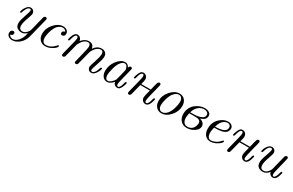

<svg xmlns="http://www.w3.org/2000/svg" viewBox="171 -1771 5039 3306"><g transform="rotate(30 2690.5 -118.0)"><path d="M210 -441.9Q243.2 -441.9 264.6 -418.9Q286.1 -396 286.1 -360.8Q286.1 -339.8 251 -243.9Q215.8 -147.9 215.8 -94.2Q215.8 -48.3 235.8 -30.3Q255.9 -12.2 282.2 -12.2Q345.2 -12.2 392.1 -86.9Q400.9 -102.1 409.2 -132.8L471.2 -382.8Q479 -429.7 513.2 -430.2Q524.4 -430.2 532.2 -423.1Q540 -416 540 -402.8Q540 -397.9 535.2 -377.9L445.8 -20Q438 10.7 431.4 30.3Q424.8 49.8 401.4 87.4Q377.9 125 342.8 152.8Q276.9 206.1 207 206.1Q160.2 206.1 129.6 181.6Q99.1 157.2 99.1 118.2Q99.1 87.4 115 72.3Q130.9 57.1 148.9 57.1Q165 57.1 173.6 66.7Q182.1 76.2 182.1 89.8Q182.1 97.7 178.5 107.4Q174.8 117.2 162.8 126.7Q150.9 136.2 131.8 137.2Q150.9 183.1 206.1 183.1Q254.9 183.1 300 139.2Q345.2 95.2 369.1 22.9Q374 7.8 384.8 -37.1Q335 10.7 278.8 11.2Q230 11.2 192.4 -16.4Q154.8 -43.9 154.8 -108.9Q154.8 -160.6 191.9 -263.9Q229 -367.2 229 -391.1Q229 -418 206.1 -418Q176.3 -418 154.5 -386Q132.8 -354 120.8 -318.6Q108.9 -283.2 106.9 -280.8Q102.1 -277.8 97.2 -277.8Q83 -277.8 83 -289.8Q83 -301.8 95 -335Q106.9 -368.2 138.4 -405Q169.9 -441.9 210 -441.9Z M600.6 -152.8Q600.6 -262.7 681.2 -352.3Q761.7 -441.9 854.5 -441.9Q900.4 -441.9 931.2 -418Q961.9 -394 961.9 -356Q961.9 -325.2 945.8 -310.5Q929.7 -295.9 910.6 -295.9Q896.5 -295.9 887 -304.9Q877.4 -314 877.4 -328.1Q877.4 -335.9 880.6 -345Q883.8 -354 895.8 -364.5Q907.7 -375 927.7 -377Q907.7 -418.9 855.5 -418.9Q839.4 -418.9 821 -411.9Q802.7 -404.8 777.6 -387Q752.4 -369.1 729 -327.1Q705.6 -285.2 689.5 -225.1Q671.4 -159.2 671.9 -115.2Q671.9 -72.3 691.2 -42.2Q710.4 -12.2 750.5 -12.2Q786.6 -12.2 821 -25.1Q855.5 -38.1 881.1 -60.1Q906.7 -82 916.7 -92Q926.8 -102.1 936.5 -115.2L937.5 -116.2Q944.3 -121.1 951.9 -115.5Q959.5 -109.9 959.5 -103Q959.5 -90.8 934.1 -64.9Q908.7 -39.1 856.7 -13.9Q804.7 11.2 748.5 11.2Q682.6 11.2 641.6 -34.9Q600.6 -81.1 600.6 -152.8Z M1035.6 -290Q1035.6 -297.9 1048.8 -340.8Q1078.6 -441.9 1139.6 -441.9Q1153.8 -441.9 1168.2 -437.5Q1182.6 -433.1 1200.2 -413.6Q1217.8 -394 1221.7 -361.8Q1285.6 -441.9 1366.7 -441.9Q1457.5 -441.9 1470.7 -353H1471.7Q1531.7 -441.9 1621.6 -441.9Q1669.4 -441.9 1698 -414.6Q1726.6 -387.2 1726.6 -337.9Q1726.6 -288.1 1686.5 -175Q1646.5 -62 1646.5 -40Q1646.5 -12.2 1669.4 -12.2Q1720.2 -12.2 1753.4 -109.9Q1754.4 -114.7 1757.1 -122.3Q1759.8 -129.9 1760.7 -133.5Q1761.7 -137.2 1763.7 -141.6Q1765.6 -146 1768.1 -148.4Q1770.5 -150.9 1773.4 -151.9Q1780.3 -153.8 1786.9 -150.9Q1793.5 -147.9 1793.5 -140.1Q1793.5 -128.9 1781.5 -95.9Q1769.5 -63 1738 -25.9Q1706.5 11.2 1665.5 11.2Q1632.3 11.2 1611.6 -11.5Q1590.8 -34.2 1590.8 -68.8Q1590.8 -87.9 1627.7 -194.8Q1664.6 -301.8 1664.6 -356Q1664.6 -418.9 1617.7 -418.9Q1587.9 -418.9 1559.8 -402.6Q1531.7 -386.2 1512.7 -362.1Q1493.7 -337.9 1482.2 -318.4Q1470.7 -298.8 1465.8 -284.2Q1463.9 -278.3 1431.6 -149.7Q1399.4 -21 1396.5 -14.2Q1386.7 10.7 1361.8 11.2Q1334 11.2 1333.5 -17.1Q1333.5 -23.9 1371.1 -170.4Q1408.7 -316.9 1409.7 -353Q1409.7 -418.9 1362.8 -418.9Q1330.6 -418.9 1302 -401.4Q1273.4 -383.8 1254.6 -357.4Q1235.8 -331.1 1225.8 -313.5Q1215.8 -295.9 1210.4 -284.2Q1206.5 -272 1175.5 -146.5Q1144.5 -21 1139.6 -11.2Q1127.4 10.7 1106.4 11.2Q1080.6 11.2 1078.6 -14.2Q1078.6 -20 1083.5 -42L1151.9 -314.9Q1163.1 -360.8 1162.6 -379.9Q1162.6 -418 1136.7 -418Q1124.5 -418 1113.5 -407Q1102.5 -396 1094.5 -377.9Q1086.4 -359.9 1081.5 -344.5Q1076.7 -329.1 1072.3 -311Q1067.9 -293 1066.4 -291Q1062.5 -277.8 1050.8 -277.8Q1035.6 -277.8 1035.6 -290Z M1859.4 -144Q1859.4 -253.9 1931.9 -347.9Q2004.4 -441.9 2088.4 -441.9Q2140.1 -441.9 2172.4 -382.8Q2181.2 -420.9 2211.4 -420.9Q2223.6 -420.9 2231.4 -412.8Q2239.3 -404.8 2239.3 -394Q2239.3 -390.1 2235.4 -375L2172.4 -123Q2160.2 -77.1 2160.6 -51.8Q2160.6 -11.7 2186.5 -12.2Q2202.6 -12.2 2216.1 -31.5Q2229.5 -50.8 2236.6 -71.8Q2243.7 -92.8 2251.5 -123Q2253.4 -130.9 2254.4 -134.8Q2259.3 -152.8 2271.5 -152.8Q2286.6 -152.8 2286.6 -140.1Q2284.7 -127.9 2280.5 -109.4Q2276.4 -90.8 2259.5 -53Q2242.7 -15.1 2221.7 0Q2206.5 11.2 2183.6 11.2Q2155.8 11.2 2133.1 -5.9Q2110.4 -22.9 2102.5 -59.1Q2039.6 10.7 1981.4 11.2Q1926.3 11.2 1892.8 -32Q1859.4 -75.2 1859.4 -144ZM1927.2 -100.1Q1927.2 -65.9 1940.4 -39.1Q1953.6 -12.2 1983.4 -12.2Q2017.6 -12.2 2053.5 -46.6Q2089.4 -81.1 2102.5 -107.9Q2104.5 -112.8 2130.9 -215.3Q2157.2 -317.9 2157.2 -328.1Q2157.2 -352.1 2140.4 -385.5Q2123.5 -418.9 2088.4 -418.9Q2045.4 -418.9 2003.4 -357.9Q1971.2 -312 1949.2 -225.6Q1927.2 -139.2 1927.2 -100.1Z M2346.2 -290Q2348.1 -302.2 2352.8 -321.5Q2357.4 -340.8 2374.8 -379.4Q2392.1 -418 2414.1 -432.1Q2430.2 -441.9 2450.2 -441.9Q2486.3 -441.9 2509.8 -416.5Q2533.2 -391.1 2533.2 -352.1Q2533.2 -330.1 2512.2 -252.9H2702.1Q2731 -377 2741.5 -403.6Q2752 -430.2 2775.4 -430.2Q2786.6 -430.2 2794.9 -423.1Q2803.2 -416 2803.2 -404.1Q2803.2 -392.1 2762.7 -236.1Q2722.2 -80.1 2722.2 -51.8Q2722.2 -11.7 2748 -12.2Q2755.9 -12.2 2763.9 -17.1Q2772 -22 2778.1 -31.5Q2784.2 -41 2789.1 -50.5Q2793.9 -60.1 2798.6 -73.5Q2803.2 -86.9 2805.7 -95.5Q2808.1 -104 2811 -116Q2814 -127.9 2814.9 -129.9Q2821.8 -153.8 2834 -153.8Q2839.8 -153.8 2844.5 -149.4Q2849.1 -145 2849.1 -140.1Q2849.1 -133.3 2838.6 -98.1Q2828.1 -63 2816.4 -40Q2788.6 10.7 2746.1 11.2Q2710 11.2 2686 -13.9Q2662.1 -39.1 2662.1 -79.1Q2662.1 -104 2696.3 -230H2506.3Q2506.3 -229 2493.2 -177.5Q2480 -126 2466.6 -72Q2453.1 -18.1 2451.2 -14.2Q2441.4 10.7 2417 11.2Q2405.8 11.2 2397.5 3.7Q2389.2 -3.9 2389.2 -16.1Q2389.2 -18.1 2395 -44.9L2457 -292Q2473.1 -356.9 2473.1 -379.9Q2473.1 -418 2447.3 -418Q2430.2 -418 2415.8 -397.5Q2401.4 -377 2394.3 -352.1Q2387.2 -327.1 2380.6 -304.7Q2374 -282.2 2369.1 -279.8Q2363.3 -275.9 2354.7 -278.6Q2346.2 -281.2 2346.2 -290Z M2914.6 -152.8Q2914.6 -261.7 2994.6 -351.8Q3074.7 -441.9 3168.5 -441.9Q3234.4 -441.9 3274.4 -396Q3314.5 -350.1 3314.5 -276.9Q3314.5 -168 3234.6 -78.4Q3154.8 11.2 3060.5 11.2Q2995.6 11.2 2955.1 -34.9Q2914.6 -81.1 2914.6 -152.8ZM2985.8 -113.8Q2985.8 -65.9 3006.3 -39.1Q3026.9 -12.2 3061.5 -12.2Q3114.7 -12.2 3161.6 -66.9Q3197.8 -109.9 3221.2 -187.5Q3244.6 -265.1 3244.6 -315.9Q3244.6 -363.8 3223.6 -391.4Q3202.6 -418.9 3167.5 -418.9Q3116.7 -418.9 3068.8 -362.8Q3032.7 -320.8 3009.3 -242.2Q2985.8 -163.6 2985.8 -113.8Z M3395.5 -173.8Q3395.5 -234.9 3420.9 -287.4Q3446.3 -339.8 3486.8 -372.3Q3527.3 -404.8 3575 -423.3Q3622.6 -441.9 3668.5 -441.9Q3724.6 -441.9 3759 -418Q3793.5 -394 3793.5 -355Q3793.5 -275.9 3685.5 -245.1Q3781.7 -214.4 3781.2 -141.1Q3781.2 -80.1 3713.4 -34.4Q3645.5 11.2 3562.5 11.2Q3487.3 11.2 3441.4 -40.3Q3395.5 -91.8 3395.5 -173.8ZM3466.3 -134.8Q3466.3 -81.5 3491.2 -46.9Q3516.1 -12.2 3563.5 -12.2Q3626.5 -12.2 3666.5 -54.2Q3685.5 -75.2 3696 -106.7Q3706.5 -138.2 3706.5 -161.1Q3706.5 -230 3606.4 -230H3586.4L3563.5 -231L3531.2 -230H3479.5Q3466.3 -171.9 3466.3 -134.8ZM3485.4 -252.9H3507.3Q3535.2 -252.9 3552.7 -253.4Q3570.3 -253.9 3604.2 -256.3Q3638.2 -258.8 3660.6 -265.9Q3683.1 -272.9 3707.3 -283.4Q3731.4 -293.9 3743.9 -312.5Q3756.3 -331.1 3756.3 -355Q3756.3 -383.8 3731.4 -401.4Q3706.5 -418.9 3668.5 -418.9Q3613.3 -418.9 3560.8 -377.9Q3508.3 -336.9 3485.4 -252.9Z M3886.7 -166Q3886.7 -287.1 3966.3 -364.5Q4045.9 -441.9 4135.7 -441.9Q4178.7 -441.9 4207.3 -418.5Q4235.8 -395 4235.8 -356.9Q4235.8 -343.8 4231.9 -330.3Q4228 -316.9 4217.5 -298.3Q4207 -279.8 4179.9 -263.9Q4152.8 -248 4113.8 -240.2Q4062 -230.5 3973.1 -230Q3956.1 -155.8 3956.1 -122.1Q3956.1 -77.1 3974.6 -44.2Q3993.2 -11.2 4032.7 -11.2Q4073.7 -11.2 4121.3 -34.2Q4168.9 -57.1 4204.1 -99.1Q4219.2 -118.2 4227.1 -118.2Q4231.9 -118.2 4236.3 -114Q4240.7 -109.9 4240.7 -104Q4240.7 -90.8 4214.8 -64.9Q4189 -39.1 4137.5 -13.9Q4085.9 11.2 4030.8 11.2Q3965.8 11.2 3926.3 -37.4Q3886.7 -85.9 3886.7 -166ZM3979 -252.9Q4199.2 -252.9 4198.7 -357.9Q4198.7 -384.8 4181.4 -401.9Q4164.1 -418.9 4135.7 -418.9Q4120.6 -418.9 4102.3 -412.4Q4084 -405.8 4060.1 -390.4Q4036.1 -375 4014.2 -338.9Q3992.2 -302.7 3979 -252.9Z M4316.9 -290Q4318.8 -302.2 4323.5 -321.5Q4328.1 -340.8 4345.5 -379.4Q4362.8 -418 4384.8 -432.1Q4400.9 -441.9 4420.9 -441.9Q4457 -441.9 4480.5 -416.5Q4503.9 -391.1 4503.9 -352.1Q4503.9 -330.1 4482.9 -252.9H4672.9Q4701.7 -377 4712.2 -403.6Q4722.7 -430.2 4746.1 -430.2Q4757.3 -430.2 4765.6 -423.1Q4773.9 -416 4773.9 -404.1Q4773.9 -392.1 4733.4 -236.1Q4692.9 -80.1 4692.9 -51.8Q4692.9 -11.7 4718.8 -12.2Q4726.6 -12.2 4734.6 -17.1Q4742.7 -22 4748.8 -31.5Q4754.9 -41 4759.8 -50.5Q4764.6 -60.1 4769.3 -73.5Q4773.9 -86.9 4776.4 -95.5Q4778.8 -104 4781.7 -116Q4784.7 -127.9 4785.6 -129.9Q4792.5 -153.8 4804.7 -153.8Q4810.5 -153.8 4815.2 -149.4Q4819.8 -145 4819.8 -140.1Q4819.8 -133.3 4809.3 -98.1Q4798.8 -63 4787.1 -40Q4759.3 10.7 4716.8 11.2Q4680.7 11.2 4656.7 -13.9Q4632.8 -39.1 4632.8 -79.1Q4632.8 -104 4667 -230H4477.1Q4477.1 -229 4463.9 -177.5Q4450.7 -126 4437.3 -72Q4423.8 -18.1 4421.9 -14.2Q4412.1 10.7 4387.7 11.2Q4376.5 11.2 4368.2 3.7Q4359.9 -3.9 4359.9 -16.1Q4359.9 -18.1 4365.7 -44.9L4427.7 -292Q4443.8 -356.9 4443.8 -379.9Q4443.8 -418 4418 -418Q4400.9 -418 4386.5 -397.5Q4372.1 -377 4365 -352.1Q4357.9 -327.1 4351.3 -304.7Q4344.7 -282.2 4339.8 -279.8Q4334 -275.9 4325.4 -278.6Q4316.9 -281.2 4316.9 -290Z M4878.4 -290Q4878.4 -299.8 4889.9 -333Q4901.4 -366.2 4932.9 -403.6Q4964.4 -440.9 5006.3 -440.9Q5039.6 -440.9 5060.5 -418.5Q5081.5 -396 5081.5 -361.8Q5081.5 -339.8 5046.9 -243.4Q5012.2 -147 5012.2 -92.8Q5012.2 -11.7 5078.6 -12.2Q5119.6 -12.2 5151.6 -43.2Q5183.6 -74.2 5195.3 -103Q5199.2 -111.8 5203.6 -129.9L5266.6 -382.8Q5274.4 -429.7 5308.6 -430.2Q5320.8 -430.2 5328.1 -422.6Q5335.4 -415 5335.4 -407.2Q5335.4 -393.1 5273.4 -147.9Q5254.4 -77.1 5254.4 -51.8Q5254.4 -11.7 5280.3 -12.2Q5317.4 -12.2 5347.2 -129.9Q5354 -153.8 5366.2 -153.8Q5372.1 -153.8 5376.7 -149.4Q5381.3 -145 5381.3 -140.1Q5381.3 -133.3 5370.8 -98.1Q5360.4 -63 5348.6 -40Q5320.8 10.7 5278.3 11.2Q5216.3 11.2 5196.3 -56.2Q5145.5 10.7 5074.2 11.2Q5025.4 11.2 4987.8 -16.4Q4950.2 -43.9 4950.2 -108.9Q4950.2 -160.6 4987.8 -263.9Q5025.4 -367.2 5025.4 -391.1Q5025.4 -418 5002.4 -418Q4944.3 -418 4911.6 -295.9Q4906.7 -276.9 4894.5 -276.9Q4878.4 -276.9 4878.4 -290Z"/></g></svg>

Font: CMU Classical Serif
Style: Italic
Weight: 500
Italic angle: -14.04°
Version: Version 0.7.0